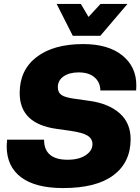

<svg xmlns="http://www.w3.org/2000/svg" viewBox="-20 -946 713 976"><path d="M301 10Q160 10 87 -45Q14 -100 14 -203Q14 -214 16 -236H204Q204 -134 324 -134Q381 -134 415.5 -157Q450 -180 450 -213Q450 -241 425 -256.5Q400 -272 338 -281L267 -291Q80 -317 80 -473Q80 -590 166 -656Q252 -722 403 -722Q530 -722 601.5 -664.5Q673 -607 673 -512Q673 -495 672 -486H490Q490 -527 461 -552.5Q432 -578 380 -578Q332 -578 303 -557.5Q274 -537 274 -503Q274 -476 292.5 -463Q311 -450 366 -443L437 -433Q534 -419 589 -369.5Q644 -320 644 -239Q644 -121 557 -55.5Q470 10 301 10ZM490 -764H350L268 -926H391L430 -860L491 -926H628Z"/></svg>

Font: Creato Display Black
Style: Italic
Weight: 900
Italic angle: -10°
Version: Version 1.000